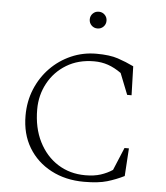

<svg xmlns="http://www.w3.org/2000/svg" viewBox="-54 -809 748 867"><g transform="rotate(5 320.0 -375.5)"><path d="M359 10Q275 10 209.5 -24.5Q144 -59 107 -120.5Q70 -182 70 -265Q70 -330 93 -385.5Q116 -441 156.5 -482.5Q197 -524 250.5 -547.5Q304 -571 365 -571Q425 -571 462.5 -558.5Q500 -546 535 -529L539 -398H519L481 -494Q450 -516 420.5 -526Q391 -536 358 -536Q286 -536 232.5 -503.5Q179 -471 149.5 -416.5Q120 -362 120 -298Q120 -214 151.5 -151.5Q183 -89 237.5 -54.5Q292 -20 362 -20Q402 -20 431.5 -29.5Q461 -39 485 -55L528 -158H548L540 -32Q504 -14 464 -2Q424 10 359 10ZM359 -685Q343 -685 332 -696Q321 -707 321 -723Q321 -739 332 -750Q343 -761 359 -761Q375 -761 386 -750Q397 -739 397 -723Q397 -707 386 -696Q375 -685 359 -685Z"/></g></svg>

Font: Spectral SC ExtraLight
Style: Regular
Weight: 275
Designer: Jean-Baptiste Levee
Foundry: Production Type
Version: Version 2.001